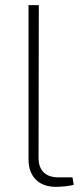

<svg xmlns="http://www.w3.org/2000/svg" viewBox="-20 -720 317 747"><path d="M131 -700H91V-100C91 -31 133 7 197 7C216 7 252 4 267 -1L262 -30H207C158 -30 130 -56 130 -106Z"/></svg>

Font: Exo 2 Extra Light
Style: Regular
Weight: 250
Designer: Natanael Gama
Version: Version 1.001;PS 001.001;hotconv 1.0.88;makeotf.lib2.5.64775